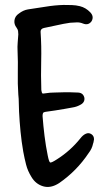

<svg xmlns="http://www.w3.org/2000/svg" viewBox="-20 -780 438 776"><path d="M54 -398Q51 -442 52 -486Q53 -530 51 -574Q50 -591 51.5 -608Q53 -625 54 -641Q54 -649 53 -655Q52 -661 47 -668Q36 -682 38.5 -698.5Q41 -715 56 -725Q74 -739 93 -742Q129 -747 165 -753Q201 -759 237 -760Q254 -760 270.5 -759.5Q287 -759 303 -755Q327 -749 345 -730Q361 -713 350 -694Q337 -676 315 -685Q303 -690 290 -689.5Q277 -689 263 -688Q236 -684 210 -678Q184 -672 158 -667Q144 -664 144 -652Q148 -594 146.5 -534.5Q145 -475 147 -416Q149 -404 151 -402.5Q153 -401 164 -403Q182 -406 200.5 -406Q219 -406 237 -407Q251 -407 264.5 -407Q278 -407 293 -406Q316 -406 321 -385Q324 -365 302 -355Q289 -348 272.5 -345.5Q256 -343 242 -340Q202 -333 164 -328Q156 -327 154 -323Q152 -319 152 -311Q155 -271 160 -230.5Q165 -190 173 -151Q178 -126 182.5 -123.5Q187 -121 210 -136Q237 -153 261 -174.5Q285 -196 305 -221Q315 -234 326 -239Q338 -245 349 -238Q360 -231 360 -217Q359 -213 358.5 -208.5Q358 -204 356 -199Q352 -179 338 -161Q290 -89 219 -40Q185 -18 154.5 -27Q124 -36 107 -65Q92 -89 85.5 -114.5Q79 -140 74 -167Q67 -207 63 -248Q59 -289 57 -329Q56 -346 56 -363Q56 -380 54 -398Z"/></svg>

Font: Delicious Handrawn
Style: Regular
Weight: 400
Designer: Agung Rohmat
Foundry: Agung Rohmat
Version: Version 1.002; ttfautohint (v1.8.4.7-5d5b);gftools[0.9.27]